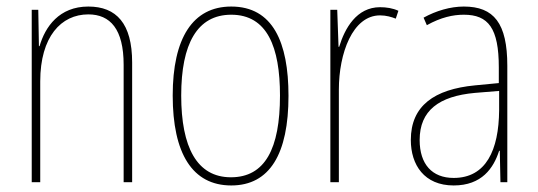

<svg xmlns="http://www.w3.org/2000/svg" viewBox="-20 -557 1645 587"><path d="M250 -537C161 -537 118 -475 101 -416H99L97 -527H77V0H103V-308C103 -445 167 -513 250 -513C317 -513 358 -468 358 -359V0H384V-366C384 -485 336 -537 250 -537Z M862 -264C862 -428 814 -537 687 -537C569 -537 508 -440 508 -265C508 -88 568 10 687 10C805 10 862 -87 862 -264ZM534 -265C534 -423 583 -512 687 -512C797 -512 836 -413 836 -265C836 -102 790 -15 686 -15C582 -15 534 -107 534 -265Z M1142 -535C1070 -535 1034 -470 1017 -414H1015L1011 -527H990V0H1016V-283C1016 -394 1058 -510 1142 -510C1161 -510 1177 -505 1190 -500L1198 -524C1181 -532 1161 -535 1142 -535Z M1398 -537C1357 -537 1313 -524 1275 -503L1285 -480C1328 -504 1365 -512 1398 -512C1473 -512 1505 -471 1505 -351V-303L1432 -296C1308 -284 1236 -234 1236 -129C1236 -53 1277 10 1367 10C1453 10 1489 -43 1506 -96H1508L1510 0H1531V-356C1531 -486 1490 -537 1398 -537ZM1432 -273 1506 -279V-220C1505 -98 1466 -13 1367 -13C1301 -13 1263 -55 1263 -129C1263 -219 1322 -263 1432 -273Z"/></svg>

Font: Noto Sans Devanagari Condensed Thin
Style: Regular
Weight: 100
Width: 3
Designer: Jelle Bosma - Monotype Design Team
Foundry: Monotype Imaging Inc.
Version: Version 2.004